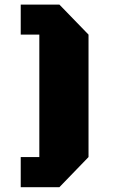

<svg xmlns="http://www.w3.org/2000/svg" viewBox="-20 -737 518 827"><path d="M149.4 -60.5H69.3V69.3H235.8L361.3 -60.5V-587.9L235.8 -717.3H69.3V-587.9H149.4Z"/></svg>

Font: Black Ops One [rus by aLiNcE]
Style: Regular
Weight: 400
Designer: James Grieshaber
Foundry: James Grieshaber
Version: Version 1.002;May 25, 2024;FontCreator 13.0.0.2680 64-bit